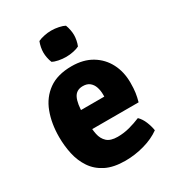

<svg xmlns="http://www.w3.org/2000/svg" viewBox="-176 -817 848 933"><g transform="rotate(-30 248.0 -350.0)"><path d="M130 -199V-306.5H318.5V-318Q318.5 -341 312 -360.2Q305.5 -379.5 291.2 -391.2Q277 -403 253 -403Q216.5 -403 201.8 -373Q187 -343 187 -280.5V-233.5Q187 -199.5 193 -170Q199 -140.5 218.5 -122.5Q238 -104.5 278 -104.5Q312 -104.5 344.8 -113.2Q377.5 -122 407.5 -134.5Q425 -117.5 435.5 -91.5Q446 -65.5 449.5 -42Q411.5 -14.5 358.8 0.2Q306 15 252.5 15Q186.5 15 143.5 -6.8Q100.5 -28.5 75.5 -65.8Q50.5 -103 40.2 -149.8Q30 -196.5 30 -246Q30 -321.5 52.8 -382.2Q75.5 -443 125 -478.5Q174.5 -514 254 -514Q320 -514 366.5 -486Q413 -458 437.8 -410.2Q462.5 -362.5 462.5 -302Q462.5 -268.5 459.2 -246.2Q456 -224 449 -199ZM169 -639.5Q169 -653.5 172 -668.8Q175 -684 180.5 -698Q193.5 -704.5 214.2 -709Q235 -713.5 255 -713.5Q275.5 -713.5 296.8 -709Q318 -704.5 329.5 -698Q335 -684 338 -668.2Q341 -652.5 341 -639.5Q341 -626 338 -610.5Q335 -595 329.5 -581.5Q318 -575 296.8 -570.5Q275.5 -566 255 -566Q235 -566 213.5 -570.2Q192 -574.5 180.5 -581.5Q175 -595 172 -610.5Q169 -626 169 -639.5Z"/></g></svg>

Font: Signika
Style: Bold
Weight: 700
Designer: Anna Giedry
Foundry: Anna Giedry
Version: Version 2.001